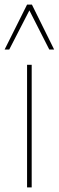

<svg xmlns="http://www.w3.org/2000/svg" viewBox="-57 -810 254 830"><path d="M60 0V-530H80V0ZM-37 -596 60 -790H81L177 -596H156L70 -765L-17 -596Z"/></svg>

Font: Georama SemiCondensed Thin
Style: Regular
Weight: 100
Width: 4
Designer: Jean-Baptiste Levee
Foundry: Production Type
Version: Version 1.000